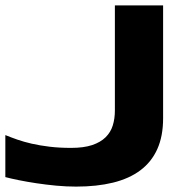

<svg xmlns="http://www.w3.org/2000/svg" viewBox="-20 -691 731 719"><path d="M590.8 -248Q590.8 -181.2 569.1 -132.8Q547.4 -84.5 505.6 -53.2Q463.9 -22 403.3 -7.1Q342.8 7.8 265.1 7.8Q228.5 7.8 189.9 4.2Q151.4 0.5 115.7 -4.9Q80.1 -10.3 50 -16.4Q20 -22.5 0 -27.8V-185.1Q20.5 -176.8 44.9 -168.2Q69.3 -159.7 99.4 -152.8Q129.4 -146 165.8 -141.6Q202.1 -137.2 246.1 -137.2Q293.5 -137.2 325 -147.7Q356.4 -158.2 375.5 -177Q394.5 -195.8 402.3 -221.2Q410.2 -246.6 410.2 -276.9V-670.9H590.8Z"/></svg>

Font: REH Gaming
Style: Gaming
Weight: 700
Designer: Astigmatic (AOETI)
Foundry: Astigmatic (AOETI)
Version: Version 1.001 2011